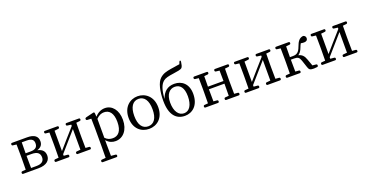

<svg xmlns="http://www.w3.org/2000/svg" viewBox="-39 -1822 5885 3074"><g transform="rotate(-20 2903.0 -285.0)"><path d="M43 -16V-13C43 0 50 7 63 7H320C470 7 524 -62 524 -136C524 -206 489 -252 403 -271C476 -293 499 -339 499 -390C499 -471 446 -521 321 -521H63C50 -521 43 -514 43 -501V-499C43 -487 50 -479 62 -478L122 -471C123 -415 124 -337 124 -287V-228C124 -176 123 -98 122 -42L62 -37C50 -36 43 -28 43 -16ZM210 -228V-246H296C400 -246 436 -204 436 -139C436 -75 395 -38 302 -38H212C211 -93 210 -175 210 -228ZM210 -289C210 -351 211 -424 212 -475H296C382 -475 414 -443 414 -386C414 -321 378 -289 293 -289Z M603 -16V-13C603 0 610 7 623 7H834C847 7 854 0 854 -13V-16C854 -28 847 -36 835 -37L769 -43V-69L1054 -395V-43L990 -37C978 -36 971 -28 971 -16V-13C971 0 978 7 991 7H1200C1213 7 1220 0 1220 -13V-16C1220 -28 1213 -36 1201 -37L1140 -42C1139 -98 1138 -177 1138 -228V-287C1138 -337 1139 -415 1140 -471L1201 -478C1213 -479 1220 -487 1220 -499V-501C1220 -514 1213 -521 1200 -521H991C978 -521 971 -514 971 -501V-499C971 -487 977 -480 990 -478L1054 -470V-448L896 -269L769 -123V-470L835 -478C848 -480 854 -487 854 -499V-501C854 -514 847 -521 834 -521H623C610 -521 603 -514 603 -501V-499C603 -487 610 -479 622 -478L682 -471C683 -415 684 -337 684 -287V-228C684 -177 683 -98 682 -42L622 -37C610 -36 603 -28 603 -16Z M1304 245V247C1304 260 1311 267 1324 267H1555C1568 267 1575 260 1575 247V245C1575 233 1568 225 1556 224L1480 217C1479 156 1478 82 1478 28V-52C1529 7 1582 21 1634 21C1761 21 1858 -87 1858 -262C1858 -429 1768 -535 1648 -535C1588 -535 1528 -511 1476 -451L1472 -508C1471 -519 1469 -524 1465 -528C1461 -531 1455 -532 1444 -529L1317 -498C1306 -495 1300 -488 1300 -476V-474C1300 -462 1308 -454 1320 -453L1388 -450C1390 -402 1391 -350 1391 -284V28C1391 83 1390 157 1389 218L1323 224C1311 225 1304 233 1304 245ZM1479 -92V-414C1525 -462 1569 -477 1612 -477C1704 -477 1763 -407 1763 -260C1763 -99 1696 -38 1608 -38C1559 -38 1518 -51 1479 -92Z M2205 21C2338 21 2458 -70 2458 -257C2458 -442 2334 -535 2205 -535C2076 -535 1953 -442 1953 -257C1953 -70 2072 21 2205 21ZM2049 -255C2049 -406 2106 -490 2205 -490C2304 -490 2361 -406 2361 -255C2361 -105 2304 -23 2205 -23C2106 -23 2049 -105 2049 -255Z M2815 21C2938 21 3058 -65 3058 -266C3058 -435 2956 -521 2825 -521C2708 -521 2637 -459 2598 -345C2607 -501 2639 -579 2690 -624C2728 -656 2781 -667 2874 -680C2943 -691 2996 -696 3021 -719C3036 -737 3044 -770 3050 -815C3052 -828 3049 -835 3042 -837C3035 -839 3028 -834 3024 -822L3011 -787C3000 -785 2985 -783 2970 -781C2960 -779 2951 -778 2940 -776C2932 -775 2924 -774 2915 -772C2897 -770 2879 -768 2861 -764C2774 -749 2718 -736 2663 -684C2601 -627 2568 -488 2568 -322C2568 -82 2669 21 2815 21ZM2662 -260C2662 -400 2727 -473 2816 -473C2906 -473 2964 -406 2964 -259C2964 -113 2907 -23 2816 -23C2725 -23 2662 -108 2662 -260Z M3168 7H3379C3392 7 3399 0 3399 -13V-16C3399 -28 3392 -36 3380 -37L3320 -42C3319 -97 3318 -175 3318 -248H3583C3583 -175 3582 -97 3581 -42L3521 -37C3509 -36 3502 -28 3502 -16V-13C3502 0 3509 7 3522 7H3733C3746 7 3753 0 3753 -13V-16C3753 -28 3746 -36 3734 -37L3673 -42C3672 -98 3671 -177 3671 -228V-287C3671 -337 3672 -415 3673 -471L3734 -478C3746 -479 3753 -487 3753 -499V-501C3753 -514 3746 -521 3733 -521H3522C3509 -521 3502 -514 3502 -501V-499C3502 -487 3509 -479 3521 -478L3581 -471C3582 -420 3583 -349 3583 -293H3318C3318 -349 3319 -420 3320 -471L3380 -478C3392 -479 3399 -487 3399 -499V-501C3399 -514 3392 -521 3379 -521H3168C3155 -521 3148 -514 3148 -501V-499C3148 -487 3155 -479 3167 -478L3227 -471C3228 -415 3229 -337 3229 -287V-228C3229 -176 3228 -98 3227 -42L3167 -37C3155 -36 3148 -28 3148 -16V-13C3148 0 3155 7 3168 7Z M3839 -16V-13C3839 0 3846 7 3859 7H4070C4083 7 4090 0 4090 -13V-16C4090 -28 4083 -36 4071 -37L4005 -43V-69L4290 -395V-43L4226 -37C4214 -36 4207 -28 4207 -16V-13C4207 0 4214 7 4227 7H4436C4449 7 4456 0 4456 -13V-16C4456 -28 4449 -36 4437 -37L4376 -42C4375 -98 4374 -177 4374 -228V-287C4374 -337 4375 -415 4376 -471L4437 -478C4449 -479 4456 -487 4456 -499V-501C4456 -514 4449 -521 4436 -521H4227C4214 -521 4207 -514 4207 -501V-499C4207 -487 4213 -480 4226 -478L4290 -470V-448L4132 -269L4005 -123V-470L4071 -478C4084 -480 4090 -487 4090 -499V-501C4090 -514 4083 -521 4070 -521H3859C3846 -521 3839 -514 3839 -501V-499C3839 -487 3846 -479 3858 -478L3918 -471C3919 -415 3920 -337 3920 -287V-228C3920 -177 3919 -98 3918 -42L3858 -37C3846 -36 3839 -28 3839 -16Z M4543 -16V-13C4543 0 4550 7 4563 7H4774C4787 7 4794 0 4794 -13V-16C4794 -28 4787 -36 4775 -37L4715 -42C4714 -97 4713 -173 4713 -245H4765C4830 -245 4853 -232 4875 -169L4917 -42C4932 4 4951 15 5013 15C5029 15 5049 13 5068 10C5080 8 5086 1 5086 -11V-14C5086 -26 5079 -34 5067 -35L5006 -41L4965 -155C4941 -225 4908 -257 4849 -271C4878 -289 4904 -320 4925 -379C4934 -404 4942 -421 4953 -438C4970 -434 4986 -432 5008 -432C5044 -432 5069 -448 5069 -484C5069 -507 5057 -522 5039 -531C5031 -535 5024 -535 5014 -533C4962 -522 4930 -486 4898 -397C4865 -306 4824 -288 4764 -288H4713C4713 -345 4714 -419 4715 -471L4775 -478C4787 -479 4794 -487 4794 -499V-501C4794 -514 4787 -521 4774 -521H4563C4550 -521 4543 -514 4543 -501V-499C4543 -487 4550 -479 4562 -478L4622 -471C4623 -415 4624 -337 4624 -287V-228C4624 -176 4623 -98 4622 -42L4562 -37C4550 -36 4543 -28 4543 -16Z M5145 -16V-13C5145 0 5152 7 5165 7H5376C5389 7 5396 0 5396 -13V-16C5396 -28 5389 -36 5377 -37L5311 -43V-69L5596 -395V-43L5532 -37C5520 -36 5513 -28 5513 -16V-13C5513 0 5520 7 5533 7H5742C5755 7 5762 0 5762 -13V-16C5762 -28 5755 -36 5743 -37L5682 -42C5681 -98 5680 -177 5680 -228V-287C5680 -337 5681 -415 5682 -471L5743 -478C5755 -479 5762 -487 5762 -499V-501C5762 -514 5755 -521 5742 -521H5533C5520 -521 5513 -514 5513 -501V-499C5513 -487 5519 -480 5532 -478L5596 -470V-448L5438 -269L5311 -123V-470L5377 -478C5390 -480 5396 -487 5396 -499V-501C5396 -514 5389 -521 5376 -521H5165C5152 -521 5145 -514 5145 -501V-499C5145 -487 5152 -479 5164 -478L5224 -471C5225 -415 5226 -337 5226 -287V-228C5226 -177 5225 -98 5224 -42L5164 -37C5152 -36 5145 -28 5145 -16Z"/></g></svg>

Font: 寒蝉锦书宋 Text
Style: Regular
Weight: 400
Designer: 寒蝉锦书宋{Warren} 思源宋体{Ryoko NISHIZUKA 西塚涼子 (kana & ideographs); Frank Grießhammer (Latin, Greek & Cyrillic); Wenlong ZHANG 
Foundry: Adobe & ChillType
Version: Version 2.000;Glyphs 3.1.1 (3135)